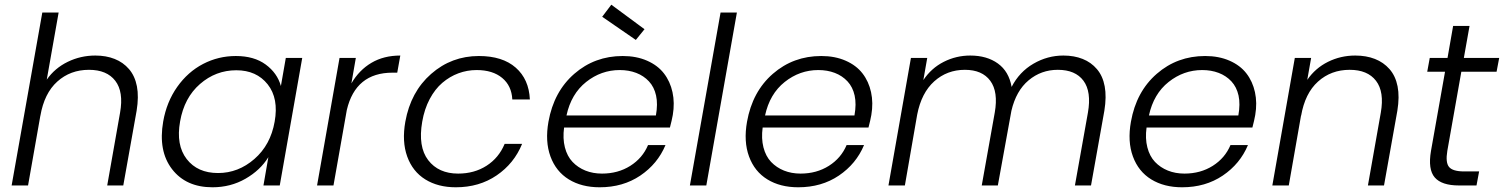

<svg xmlns="http://www.w3.org/2000/svg" viewBox="-20 -794 6438 822"><path d="M29.8 0 161.1 -740.2H231L180.2 -453.1Q214.8 -502.4 270 -529.3Q325.2 -556.2 388.2 -556.2Q434.1 -556.2 470.7 -541.7Q507.3 -527.3 532.5 -498Q557.6 -468.8 566.2 -424.3Q574.7 -379.9 564.9 -319.8L507.8 0H439L494.1 -312Q509.8 -400.9 473.6 -448Q437.5 -495.1 360.8 -495.1Q281.2 -495.1 225.3 -444.8Q169.4 -394.5 152.8 -297.9V-298.8L100.1 0Z M678.7 -273.9Q693.4 -357.9 738.8 -422.1Q784.2 -486.3 849.6 -520.3Q915 -554.2 989.7 -554.2Q1067.9 -554.2 1117.4 -517.8Q1167 -481.4 1182.6 -425.8L1203.6 -545.9H1273.9L1177.7 0H1107.9L1128.9 -121.1Q1094.7 -65.4 1031 -28.8Q967.3 7.8 889.6 7.8Q776.4 7.8 716.6 -69.8Q656.7 -147.5 678.7 -273.9ZM1155.8 -272.9Q1173.8 -372.6 1126 -432.9Q1078.1 -493.2 991.7 -493.2Q903.8 -493.2 836.2 -434.3Q768.6 -375.5 751 -273.9Q732.9 -172.9 779.3 -113Q825.7 -53.2 913.6 -53.2Q1000 -53.2 1069.1 -113.3Q1138.2 -173.3 1155.8 -272.9Z M1407.7 0H1337.4L1433.6 -545.9H1503.4L1484.4 -437Q1517.6 -494.1 1570.3 -525.1Q1623 -556.2 1693.8 -556.2L1680.7 -482.9H1660.6Q1502.4 -482.9 1464.8 -323.2Z M1715.3 -272.9Q1738.3 -400.9 1825.7 -477.5Q1913.1 -554.2 2030.3 -554.2Q2131.3 -554.2 2188 -504.4Q2244.6 -454.6 2248.5 -368.2H2173.3Q2170.4 -426.8 2129.9 -460.4Q2089.4 -494.1 2020.5 -494.1Q1980 -494.1 1942.6 -480.2Q1905.3 -466.3 1873.8 -439.5Q1842.3 -412.6 1819.6 -369.9Q1796.9 -327.1 1787.6 -272.9Q1769 -166 1813.2 -108.4Q1857.4 -50.8 1941.4 -50.8Q2010.7 -50.8 2063.2 -84.5Q2115.7 -118.2 2140.6 -178.2H2215.3Q2181.2 -94.2 2106.4 -43.2Q2031.7 7.8 1931.6 7.8Q1855 7.8 1800.8 -25.9Q1746.6 -59.6 1723.4 -123.8Q1700.2 -188 1715.3 -272.9Z M2633.3 -494.1Q2553.7 -494.1 2489.5 -443.1Q2425.3 -392.1 2405.3 -299.8H2788.1Q2796.9 -348.6 2788.8 -385Q2780.8 -421.4 2758.3 -445.6Q2735.8 -469.7 2703.9 -481.9Q2671.9 -494.1 2633.3 -494.1ZM2829.1 -172.9Q2795.4 -92.3 2721.2 -42.2Q2647 7.8 2547.4 7.8Q2470.2 7.8 2415.3 -25.9Q2360.4 -59.6 2336.7 -124Q2313 -188.5 2328.1 -272.9Q2351.1 -401.9 2438.7 -478Q2526.4 -554.2 2646 -554.2Q2704.6 -554.2 2750.2 -534.2Q2795.9 -514.2 2822.5 -479.7Q2849.1 -445.3 2859.1 -399.4Q2869.1 -353.5 2860.4 -301.8Q2856.4 -279.3 2848.1 -248H2395Q2388.7 -201.2 2398.4 -163.1Q2408.2 -125 2431.2 -100.8Q2454.1 -76.7 2486.3 -63.7Q2518.6 -50.8 2557.1 -50.8Q2626 -50.8 2678.5 -84Q2731 -117.2 2754.4 -172.9ZM2558.1 -722.2 2597.2 -773.9 2739.3 -668.9 2702.1 -623Z M2933.6 0 3064.9 -740.2H3134.8L3003.9 0Z M3483.4 -494.1Q3403.8 -494.1 3339.6 -443.1Q3275.4 -392.1 3255.4 -299.8H3638.2Q3647 -348.6 3638.9 -385Q3630.9 -421.4 3608.4 -445.6Q3585.9 -469.7 3554 -481.9Q3522 -494.1 3483.4 -494.1ZM3679.2 -172.9Q3645.5 -92.3 3571.3 -42.2Q3497.1 7.8 3397.5 7.8Q3320.3 7.8 3265.4 -25.9Q3210.4 -59.6 3186.8 -124Q3163.1 -188.5 3178.2 -272.9Q3201.2 -401.9 3288.8 -478Q3376.5 -554.2 3496.1 -554.2Q3554.7 -554.2 3600.3 -534.2Q3646 -514.2 3672.6 -479.7Q3699.2 -445.3 3709.2 -399.4Q3719.2 -353.5 3710.4 -301.8Q3706.5 -279.3 3698.2 -248H3245.1Q3238.8 -201.2 3248.5 -163.1Q3258.3 -125 3281.2 -100.8Q3304.2 -76.7 3336.4 -63.7Q3368.7 -50.8 3407.2 -50.8Q3476.1 -50.8 3528.6 -84Q3581.1 -117.2 3604.5 -172.9Z M4582 0 4637.7 -312Q4653.3 -401.4 4618.7 -448.2Q4584 -495.1 4508.8 -495.1Q4437.5 -495.1 4383.8 -450.2Q4330.1 -405.3 4310.1 -319.8L4252 0H4183.1L4238.8 -312Q4254.4 -400.9 4219.7 -448Q4185.1 -495.1 4110.8 -495.1Q4034.7 -495.1 3979.7 -445.8Q3924.8 -396.5 3906.7 -303.2L3854 0H3783.7L3879.9 -545.9H3949.7L3933.1 -451.2Q3967.3 -502.4 4020.5 -529.3Q4073.7 -556.2 4133.8 -556.2Q4205.1 -556.2 4252.2 -522.2Q4299.3 -488.3 4311 -421.9Q4344.2 -486.3 4404.3 -521.2Q4464.4 -556.2 4532.7 -556.2Q4578.6 -556.2 4615 -541.7Q4651.4 -527.3 4676.3 -498Q4701.2 -468.8 4709.5 -424.3Q4717.8 -379.9 4708 -319.8L4650.9 0Z M5127 -494.1Q5047.4 -494.1 4983.2 -443.1Q4918.9 -392.1 4898.9 -299.8H5281.7Q5290.5 -348.6 5282.5 -385Q5274.4 -421.4 5252 -445.6Q5229.5 -469.7 5197.5 -481.9Q5165.5 -494.1 5127 -494.1ZM5322.8 -172.9Q5289.1 -92.3 5214.8 -42.2Q5140.6 7.8 5041 7.8Q4963.9 7.8 4908.9 -25.9Q4854 -59.6 4830.3 -124Q4806.6 -188.5 4821.8 -272.9Q4844.7 -401.9 4932.4 -478Q5020 -554.2 5139.6 -554.2Q5198.2 -554.2 5243.9 -534.2Q5289.6 -514.2 5316.2 -479.7Q5342.8 -445.3 5352.8 -399.4Q5362.8 -353.5 5354 -301.8Q5350.1 -279.3 5341.8 -248H4888.7Q4882.3 -201.2 4892.1 -163.1Q4901.9 -125 4924.8 -100.8Q4947.8 -76.7 4980 -63.7Q5012.2 -50.8 5050.8 -50.8Q5119.6 -50.8 5172.1 -84Q5224.6 -117.2 5248 -172.9Z M5836.4 0 5891.6 -312Q5907.2 -400.9 5871.1 -448Q5835 -495.1 5758.3 -495.1Q5678.7 -495.1 5622.8 -444.8Q5566.9 -394.5 5550.3 -297.9V-300.8L5497.6 0H5427.2L5523.4 -545.9H5593.3L5576.7 -452.1Q5611.3 -502.4 5665.5 -529.3Q5719.7 -556.2 5782.2 -556.2Q5829.1 -556.2 5866.2 -541.7Q5903.3 -527.3 5929 -498Q5954.6 -468.8 5963.4 -424.3Q5972.2 -379.9 5962.4 -319.8L5905.3 0Z M6106.4 -147.9 6166.5 -486.8H6090.3L6101.1 -545.9H6177.2L6201.2 -683.1H6271.5L6247.1 -545.9H6398.4L6387.2 -486.8H6236.3L6176.3 -147.9Q6168 -98.1 6183.8 -79.1Q6199.7 -60.1 6248 -60.1H6312.5L6301.3 0H6226.1Q6152.3 0 6122.6 -34.2Q6092.8 -68.4 6106.4 -147.9Z"/></svg>

Font: SVN-Poppins Light
Style: Italic
Weight: 300
Italic angle: -10°
Designer: Ninad Kale (Devanagari), Jonny Pinhorn (Latin)
Foundry: Indian Type Foundry
Version: Version 3.002 2017